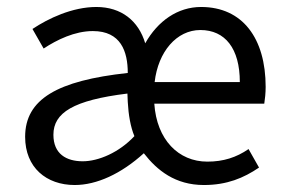

<svg xmlns="http://www.w3.org/2000/svg" viewBox="-20 -518 818 550"><path d="M194 12C257 12 327 -20 392 -79C430 -30 482 12 564 12C630 12 678 -8 722 -38L692 -91C657 -67 620 -55 574 -55C491 -55 429 -118 422 -221H737C739 -233 741 -252 741 -269C741 -408 675 -498 556 -498C489 -498 432 -458 396 -394C377 -458 328 -498 256 -498C187 -498 118 -465 73 -435L105 -379C143 -404 194 -429 246 -429C326 -429 346 -371 346 -309C144 -287 52 -234 52 -126C52 -38 113 12 194 12ZM217 -56C170 -56 133 -77 133 -132C133 -195 190 -231 345 -250L346 -226C348 -189 354 -154 365 -128C321 -81 262 -56 217 -56ZM423 -283C433 -370 486 -432 554 -432C625 -432 667 -379 667 -283Z"/></svg>

Font: DAIFUKU Sans
Style: Regular
Weight: 400
Designer: Original font ‘Source Han Sans JP’ : Paul D. Hunt
Foundry: Daifuku
Version: Version 1.000